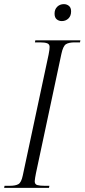

<svg xmlns="http://www.w3.org/2000/svg" viewBox="-43 -909 409 929"><path d="M-23 0 -21 -10H4Q32 -10 46 -18Q60 -26 67 -59L192 -644Q195 -659 196 -667.5Q197 -676 197 -682Q197 -695 185.5 -699.5Q174 -704 151 -704H126L128 -714H346L344 -704H319Q290 -704 276 -695Q262 -686 254 -648L131 -71Q129 -60 127 -49Q125 -38 125 -32Q125 -17 137.5 -13.5Q150 -10 173 -10H196L194 0ZM256 -807Q242 -807 231.5 -815.5Q221 -824 221 -843Q221 -864 234 -876.5Q247 -889 266 -889Q280 -889 290.5 -880.5Q301 -872 301 -854Q301 -832 288 -819.5Q275 -807 256 -807Z"/></svg>

Font: Noto Serif Display ExtraCondensed Light
Style: Italic
Weight: 300
Width: 2
Italic angle: -12°
Designer: Monotype Design Team
Foundry: Monotype Imaging Inc.
Version: Version 2.009